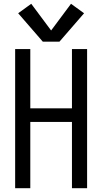

<svg xmlns="http://www.w3.org/2000/svg" viewBox="-20 -994 540 1014"><path d="M60 0V-735H140V-422H360V-735H440V0H360V-350H140V0ZM206 -774 76 -924 145 -974 250 -833 355 -974 424 -924 294 -774Z"/></svg>

Font: Iosevka SS01
Style: Regular
Weight: 400
Monospace: yes
Designer: Belleve Invis
Foundry: Belleve Invis
Version: 2.3.3; ttfautohint (v1.8.3)